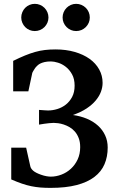

<svg xmlns="http://www.w3.org/2000/svg" viewBox="-20 -938 604 975"><path d="M526.9 -189Q526.9 -142.1 510.7 -104.2Q494.6 -66.4 459.5 -39.6Q424.3 -12.7 369.4 1.7Q314.5 16.1 236.8 16.1Q208.5 16.1 185.1 14.2Q161.6 12.2 138.9 7.6Q116.2 2.9 91.8 -5.4Q67.4 -13.7 37.1 -26.9V-188H112.8L133.8 -94.2Q136.2 -82 148.4 -71.3Q160.6 -60.5 188 -50.8Q203.1 -45.4 216.1 -43.2Q229 -41 237.8 -41Q265.1 -41 292 -51.3Q318.8 -61.5 340.1 -81.1Q361.3 -100.6 374.3 -128.4Q387.2 -156.2 387.2 -190.9Q387.2 -217.3 379.6 -236.8Q372.1 -256.3 360.1 -270Q348.1 -283.7 333.3 -292.2Q318.4 -300.8 303.5 -305.7Q288.6 -310.5 275.1 -312.3Q261.7 -314 252.9 -314Q242.7 -314 229.7 -312.5Q216.8 -311 205.6 -309.6Q192.4 -307.6 178.2 -305.2V-379.9Q198.7 -378.4 208.7 -377.7Q218.8 -377 224.1 -377Q247.1 -377 271 -384.3Q294.9 -391.6 314.5 -407Q334 -422.4 346.4 -446Q358.9 -469.7 358.9 -502.9Q358.9 -537.1 345.9 -560.5Q333 -584 314.2 -598.6Q295.4 -613.3 274.7 -619.6Q253.9 -626 238.8 -626Q219.2 -626 206.1 -622.8Q192.9 -619.6 184.3 -615.2Q175.8 -610.8 170.4 -605.5L162.1 -597.2Q160.6 -595.7 157.7 -591.3Q154.8 -586.9 151.9 -582.3Q148.9 -577.6 146.7 -573.5Q144.5 -569.3 144 -567.9L124 -474.1H46.9V-628.9Q79.6 -645 106.4 -656Q133.3 -667 158.2 -674.1Q183.1 -681.2 208 -684.1Q232.9 -687 262.2 -687Q315.4 -687 359.4 -674.3Q403.3 -661.6 434.8 -639.2Q466.3 -616.7 483.6 -585.4Q501 -554.2 501 -517.1Q501 -495.1 492.7 -472.4Q484.4 -449.7 466.3 -428Q448.2 -406.2 419.7 -387.2Q391.1 -368.2 350.1 -354Q389.2 -348.6 421.6 -335Q454.1 -321.3 477.5 -300Q501 -278.8 513.9 -250.7Q526.9 -222.7 526.9 -189ZM226.1 -849.1Q226.1 -835 220.7 -822.5Q215.3 -810.1 205.8 -800.5Q196.3 -791 183.6 -785.6Q170.9 -780.3 156.7 -780.3Q142.6 -780.3 129.9 -785.6Q117.2 -791 107.9 -800.5Q98.6 -810.1 93.3 -822.5Q87.9 -835 87.9 -849.1Q87.9 -863.3 93.3 -876Q98.6 -888.7 107.9 -898.2Q117.2 -907.7 129.9 -913.1Q142.6 -918.5 156.7 -918.5Q170.9 -918.5 183.6 -913.1Q196.3 -907.7 205.8 -898.2Q215.3 -888.7 220.7 -876Q226.1 -863.3 226.1 -849.1ZM436 -849.1Q436 -835 430.7 -822.5Q425.3 -810.1 415.8 -800.5Q406.2 -791 393.6 -785.6Q380.9 -780.3 366.7 -780.3Q352.5 -780.3 340.1 -785.6Q327.6 -791 318.1 -800.5Q308.6 -810.1 303.2 -822.5Q297.9 -835 297.9 -849.1Q297.9 -863.3 303.2 -876Q308.6 -888.7 318.1 -898.2Q327.6 -907.7 340.1 -913.1Q352.5 -918.5 366.7 -918.5Q380.9 -918.5 393.6 -913.1Q406.2 -907.7 415.8 -898.2Q425.3 -888.7 430.7 -876Q436 -863.3 436 -849.1Z"/></svg>

Font: Charis SIL Cyr
Style: Bold
Weight: 700
Foundry: SIL International
Version: Version 5.000